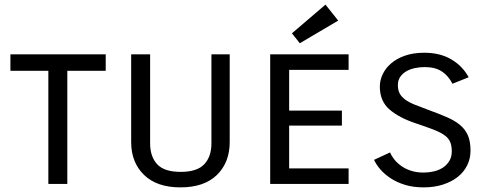

<svg xmlns="http://www.w3.org/2000/svg" viewBox="-20 -795 2114 830"><path d="M437 -489H271V0H189V-489H25V-560H437Z M629 -560V-175Q629 -118 659.5 -85Q690 -52 761 -52Q832 -52 863 -85Q894 -118 894 -175V-560H973V-181Q973 -93 918 -39Q863 15 760 15Q658 15 602.5 -39Q547 -93 547 -181V-560Z M1458 -252H1230V-67H1487V0H1148V-560H1487V-493H1230V-317H1458ZM1387 -775 1442 -706 1276 -608 1242 -651Z M1666 -136Q1672 -122 1684 -106.5Q1696 -91 1714 -78Q1732 -65 1756.5 -57Q1781 -49 1811 -49Q1833 -49 1855 -54Q1877 -59 1894 -70Q1911 -81 1922 -98.5Q1933 -116 1933 -141Q1933 -166 1925.5 -182.5Q1918 -199 1900 -211.5Q1882 -224 1852 -235.5Q1822 -247 1777 -262Q1705 -286 1663.5 -322Q1622 -358 1622 -421Q1622 -449 1635 -475.5Q1648 -502 1672.5 -522.5Q1697 -543 1732.5 -555Q1768 -567 1814 -567Q1883 -567 1931.5 -538Q1980 -509 2006 -461L1936 -433Q1918 -468 1889.5 -486.5Q1861 -505 1816 -505Q1794 -505 1773 -500.5Q1752 -496 1736 -486.5Q1720 -477 1710 -462.5Q1700 -448 1700 -427Q1700 -406 1707.5 -391.5Q1715 -377 1731 -365Q1747 -353 1773 -342.5Q1799 -332 1837 -318Q1881 -302 1914 -287.5Q1947 -273 1969.5 -254Q1992 -235 2003 -209Q2014 -183 2014 -144Q2014 -109 1999.5 -80Q1985 -51 1958.5 -30Q1932 -9 1894.5 3Q1857 15 1811 15Q1766 15 1730.5 4Q1695 -7 1668.5 -24.5Q1642 -42 1624 -63Q1606 -84 1597 -104Z"/></svg>

Font: Carrois Gothic SC
Style: Regular
Weight: 400
Designer: Ralph du Carrois
Foundry: Ralph du Carrois
Version: Version 1.002